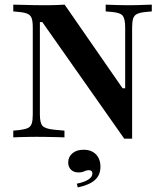

<svg xmlns="http://www.w3.org/2000/svg" viewBox="-20 -591 709 826"><path d="M514.5 5.6 162.1 -496H151.6V-201.6H121V-472.6Q121 -498.4 116.5 -511.7Q112.1 -525 99.6 -531Q87.1 -537.1 62.1 -539.5L37.1 -541.9V-571Q53.2 -571 75.4 -570.2Q97.6 -569.4 123 -569Q148.4 -568.5 171.8 -568.5H184.7Q206.5 -568.5 225.4 -569.4Q244.4 -570.2 258.1 -571L507.3 -211.3H518.5V-472.6Q518.5 -508.9 508.5 -522.6Q498.4 -536.3 462.1 -539.5L434.7 -541.9V-571Q452.4 -570.2 479.8 -569.4Q507.3 -568.5 533.1 -568.5Q550.8 -568.5 569.4 -569Q587.9 -569.4 604.8 -570.2Q621.8 -571 633.1 -571V-541.9L606.5 -539.5Q582.3 -537.1 569.8 -531Q557.3 -525 552.8 -511.3Q548.4 -497.6 548.4 -472.6V5.6ZM151.6 -98.4Q151.6 -62.1 162.9 -49.6Q174.2 -37.1 212.1 -33.1L257.3 -29V0Q241.9 -0.8 221.4 -1.2Q200.8 -1.6 179 -2Q157.3 -2.4 136.3 -2.4Q119.4 -2.4 100.8 -2Q82.3 -1.6 65.3 -1.2Q48.4 -0.8 37.1 0V-29L63.7 -31.5Q87.9 -34.7 100 -40.3Q112.1 -46 116.5 -59.7Q121 -73.4 121 -98.4V-201.6H151.6ZM314.5 215.3 310.5 199.2Q342.7 192.7 360.1 181.5Q377.4 170.2 377.4 155.6Q377.4 141.1 362.1 141.1Q351.6 141.1 342.3 146Q333.1 150.8 316.9 150.8Q297.6 150.8 285.5 139.1Q273.4 127.4 273.4 108.1Q273.4 83.9 291.5 68.5Q309.7 53.2 339.5 53.2Q373.4 53.2 392.7 73Q412.1 92.7 412.1 126.6Q412.1 162.1 388.3 183.5Q364.5 204.8 314.5 215.3Z"/></svg>

Font: Playfair 5pt SemiExpanded Light
Style: Bold
Weight: 700
Version: Version 2.203